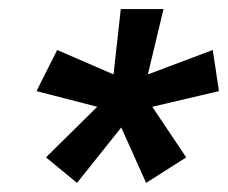

<svg xmlns="http://www.w3.org/2000/svg" viewBox="-20 -732 506 426"><path d="M304.2 -326.2 249 -449.2 150.9 -326.2 82 -382.8 195.8 -495.1 61 -529.8 106.9 -621.1 231.9 -566.9 248 -711.9H342.8L308.1 -566.9L452.1 -621.1L465.8 -529.8L317.9 -495.1L393.1 -382.8Z"/></svg>

Font: Creato Display
Style: Bold Italic
Weight: 700
Italic angle: -10°
Version: Version 1.000